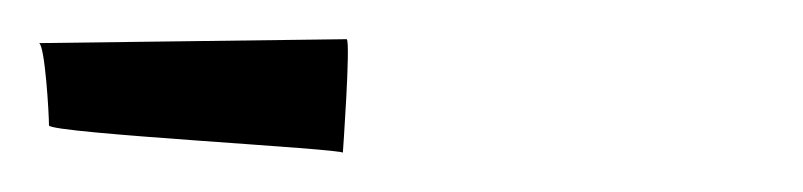

<svg xmlns="http://www.w3.org/2000/svg" viewBox="-85 -394 410 98"><path d="M-65 -372C-62 -370 -60 -336 -60 -330C-60 -326 92 -318 90 -316C90 -316 94 -372 92 -374Z"/></svg>

Font: Zinc
Style: Regular
Weight: 400
Version: Version 1